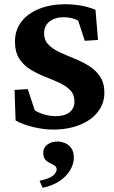

<svg xmlns="http://www.w3.org/2000/svg" viewBox="-20 -604 541 908"><path d="M229.5 8.8Q187.5 8.8 138.2 -2.9Q88.9 -14.6 53.7 -34.2L48.8 -178.7L111.3 -182.6L144.5 -82Q165 -69.3 191.4 -62Q217.8 -54.7 242.2 -54.7Q286.1 -54.7 309.1 -73.2Q332 -91.8 332 -123Q332 -157.2 312 -177.7Q292 -198.2 259.8 -212.9Q227.5 -227.5 191.4 -241.7Q155.3 -255.9 123 -275.9Q90.8 -295.9 70.8 -327.1Q50.8 -358.4 50.8 -408.2Q50.8 -460.9 80.6 -500.5Q110.4 -540 164.6 -562Q218.8 -584 290 -584Q312.5 -584 338.9 -581.1Q365.2 -578.1 389.6 -571.8Q414.1 -565.4 431.6 -557.6L443.4 -415L380.9 -411.1L349.6 -506.8Q319.3 -522.5 280.3 -522.5Q240.2 -522.5 214.4 -502.4Q188.5 -482.4 188.5 -446.3Q188.5 -414.1 209 -393.1Q229.5 -372.1 262.2 -356.9Q294.9 -341.8 331.5 -327.1Q368.2 -312.5 400.4 -292.5Q432.6 -272.5 453.1 -242.2Q473.6 -211.9 473.6 -165Q473.6 -115.2 443.4 -75.7Q413.1 -36.1 357.9 -13.7Q302.7 8.8 229.5 8.8ZM181.6 284.2 167 251Q213.9 241.2 231 226.1Q248 210.9 248 197.3Q248 185.5 238.3 179.2Q228.5 172.9 215.8 167Q203.1 161.1 193.8 150.4Q184.6 139.6 184.6 117.2Q184.6 94.7 203.6 80.1Q222.7 65.4 251 65.4Q270.5 65.4 288.6 73.2Q306.6 81.1 317.9 97.7Q329.1 114.3 329.1 141.6Q329.1 169.9 313 198.7Q296.9 227.5 264.2 250.5Q231.4 273.4 181.6 284.2Z"/></svg>

Font: Crimson Pro ExtraLight
Style: Bold
Weight: 700
Version: Version 1.002